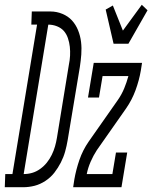

<svg xmlns="http://www.w3.org/2000/svg" viewBox="-81 -783 637 803"><path d="M-61 0 -59 -55H-29L74 -680H50L52 -735H130Q156 -735 180 -725Q204 -715 220 -697.5Q236 -680 245.5 -656.5Q255 -633 258 -607.5Q261 -582 259 -555.5Q257 -529 253 -503L202 -197Q198 -173 191.5 -149.5Q185 -126 173.5 -103.5Q162 -81 146.5 -61Q131 -41 109 -26.5Q87 -12 63.5 -6Q40 0 16 0ZM18 -55Q36 -55 53.5 -60Q71 -65 87 -76.5Q103 -88 115 -103Q127 -118 135.5 -135.5Q144 -153 149 -170.5Q154 -188 157 -206L207 -512Q211 -531 212 -550Q213 -569 211 -587.5Q209 -606 203 -623.5Q197 -641 186 -653.5Q175 -666 157.5 -673Q140 -680 121 -680ZM394 -600 361 -743 391 -760 433 -655 512 -763 536 -740 456 -600ZM225 0 230 -33Q237 -73 251 -114Q265 -155 290 -191L412 -365Q428 -388 438.5 -413.5Q449 -439 456 -465H348L333 -375H287L311 -520H513L508 -488Q501 -447 486 -406Q471 -365 446 -329L324 -155Q309 -132 298 -106.5Q287 -81 282 -56V-55H389L404 -145H451L427 0Z"/></svg>

Font: Iosevka Curly Slab Light
Style: Italic
Weight: 300
Italic angle: -9°
Monospace: yes
Designer: Belleve Invis
Foundry: Belleve Invis
Version: Version 22.1.2; ttfautohint (v1.8.4)